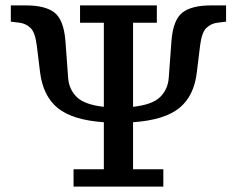

<svg xmlns="http://www.w3.org/2000/svg" viewBox="-20 -690 876 710"><path d="M252 0V-64H364V-238Q248 -246 193.5 -290.5Q139 -335 128 -424L116 -522Q110 -570 93 -586.5Q76 -603 52 -606L20 -610V-670H76Q148 -670 182 -643Q216 -616 222 -538L232 -402Q235 -360 263.5 -331.5Q292 -303 364 -295V-606H276V-670H560V-606H472V-295Q544 -303 572.5 -331.5Q601 -360 604 -402L614 -538Q620 -616 654 -643Q688 -670 760 -670H816V-610L784 -606Q760 -603 743 -586.5Q726 -570 720 -522L708 -424Q698 -335 643 -290.5Q588 -246 472 -238V-64H584V0Z"/></svg>

Font: Source Serif 4 Caption
Style: Regular
Weight: 400
Designer: Frank Grießhammer
Foundry: Adobe Systems Incorporated
Version: Version 4.004;hotconv 1.0.117;makeotfexe 2.5.65602